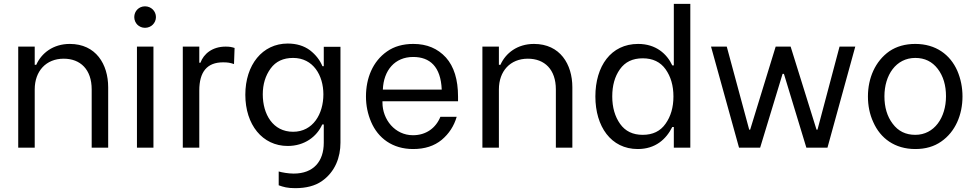

<svg xmlns="http://www.w3.org/2000/svg" viewBox="-20 -770 5089 1001"><path d="M75 0H161V-304C161 -399 220 -464 312 -464C399 -464 458 -408 458 -304V0H544V-315C544 -435 480 -541 344 -541C257 -541 196 -493 169 -432H161V-527H75Z M736 -625C768 -625 793 -650 793 -681C793 -712 768 -737 736 -737C704 -737 680 -712 680 -681C680 -650 704 -625 736 -625ZM694 0H780V-527H694Z M933 0H1019V-298C1019 -396 1060 -445 1143 -445C1167 -445 1179 -443 1200 -436L1203 -520C1187 -525 1177 -527 1156 -527C1088 -527 1042 -490 1025 -443H1019V-527H933Z M1519 211C1576 211 1622 199 1657 175C1728 126 1755 49 1755 -26V-526H1668V-425H1661C1648 -456 1627 -484 1596 -508C1565 -531 1526 -543 1480 -543C1348 -543 1259 -432 1259 -276C1259 -120 1348 -9 1480 -9C1568 -9 1632 -58 1660 -121H1668V-26C1668 71 1615 135 1511 135C1483 135 1450 129 1433 124V196C1458 205 1479 211 1519 211ZM1508 -83C1403 -83 1350 -174 1350 -278C1350 -331 1364 -376 1391 -413C1418 -450 1457 -468 1508 -468C1613 -468 1666 -377 1666 -278C1666 -176 1612 -83 1508 -83Z M2134 7C2195 7 2244 -9 2283 -41C2321 -73 2347 -113 2361 -161H2276C2252 -102 2201 -65 2133 -65C2039 -65 1974 -147 1974 -235V-242H2368V-266C2368 -355 2347 -423 2305 -470C2262 -517 2206 -541 2135 -541C2081 -541 2035 -528 1998 -502C1923 -450 1888 -362 1888 -267C1888 -220 1897 -176 1915 -134C1951 -50 2026 7 2134 7ZM1976 -303C1980 -404 2039 -473 2134 -473C2221 -473 2278 -423 2283 -303Z M2495 0H2581V-304C2581 -399 2640 -464 2732 -464C2819 -464 2878 -408 2878 -304V0H2964V-315C2964 -435 2900 -541 2764 -541C2677 -541 2616 -493 2589 -432H2581V-527H2495Z M3305 7C3397 7 3453 -44 3485 -108H3493V0H3579V-750H3493V-429H3485C3457 -489 3400 -541 3307 -541C3165 -541 3084 -425 3084 -267C3084 -111 3165 7 3305 7ZM3331 -67C3279 -67 3240 -86 3213 -124C3186 -162 3172 -210 3172 -267C3172 -324 3185 -371 3212 -409C3239 -447 3278 -466 3331 -466C3383 -466 3423 -447 3450 -409C3477 -371 3491 -324 3491 -267C3491 -210 3477 -163 3450 -125C3423 -86 3383 -67 3331 -67Z M3833 0H3943L4060 -385H4067L4184 0H4294L4439 -527H4357L4242 -94H4237L4102 -527H4024L3891 -94H3886L3769 -527H3687Z M4752 7C4805 7 4850 -6 4887 -32C4961 -83 4998 -172 4998 -267C4998 -314 4989 -359 4971 -401C4934 -485 4859 -541 4752 -541C4699 -541 4654 -528 4617 -503C4543 -451 4505 -363 4505 -267C4505 -219 4514 -174 4533 -133C4570 -49 4645 7 4752 7ZM4752 -67C4702 -67 4663 -86 4634 -125C4605 -163 4591 -211 4591 -268C4591 -378 4651 -468 4752 -468C4801 -468 4840 -449 4869 -411C4898 -373 4912 -325 4912 -268C4912 -157 4851 -67 4752 -67Z"/></svg>

Font: Be Vietnam
Style: Regular
Weight: 400
Designer: Gabriel Lam
Foundry: TypeRant
Version: Version 4.000